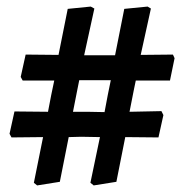

<svg xmlns="http://www.w3.org/2000/svg" viewBox="-20 -597 565 584"><path d="M93 -33 162 -44 189 -180 227 -181 284 -180 255 -41 265 -33 334 -44 361 -180 462 -179 477 -247 471 -259 374 -257 387 -323 393 -352H497L511 -420L506 -431L408 -430L439 -571L429 -577L358 -570L330 -429H236L267 -571L256 -577L186 -570L158 -430L58 -431L43 -363L49 -352H145L136 -309L126 -257L24 -258L9 -190L15 -179L111 -180L83 -41ZM298 -256 246 -257H202L215 -323L221 -353H317L308 -309Z"/></svg>

Font: Alegreya SC
Style: Bold
Weight: 700
Designer: Juan Pablo del Peral
Foundry: Huerta Tipografica
Version: Version 2.007;PS 002.007;hotconv 1.0.88;makeotf.lib2.5.64775